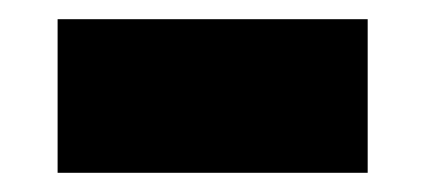

<svg xmlns="http://www.w3.org/2000/svg" viewBox="-20 -410 443 200"><path d="M363 -230H40V-390H363Z"/></svg>

Font: Repo
Style: ExtraBlack
Weight: 1000
Designer: Stefan Peev
Foundry: Context Ltd
Version: Version 001.000